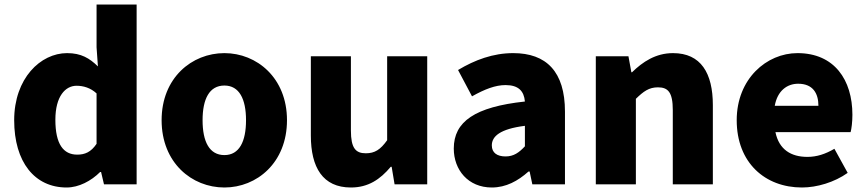

<svg xmlns="http://www.w3.org/2000/svg" viewBox="-20 -779 3849 853"><path d="M276 54C330 54 385 25 425 -15H429L442 40H587V-759H409V-569L415 -484C378 -520 341 -543 278 -543C160 -543 43 -431 43 -245C43 -59 134 54 276 54ZM226 -247C226 -352 271 -398 320 -398C350 -398 382 -389 409 -364V-140C384 -103 357 -92 323 -92C262 -92 226 -138 226 -247Z M977 54C1121 54 1255 -56 1255 -245C1255 -433 1121 -543 977 -543C832 -543 698 -433 698 -245C698 -56 832 54 977 54ZM880 -245C880 -339 910 -399 977 -399C1043 -399 1073 -339 1073 -245C1073 -150 1043 -90 977 -90C910 -90 880 -150 880 -245Z M1539 54C1616 54 1669 18 1716 -38H1720L1733 40H1878V-529H1700V-156C1670 -114 1645 -98 1605 -98C1560 -98 1539 -121 1539 -199V-529H1361V-177C1361 -35 1414 54 1539 54Z M2165 54C2228 54 2281 25 2328 -17H2333L2345 40H2490V-283C2490 -461 2407 -543 2260 -543C2171 -543 2090 -513 2015 -468L2077 -351C2134 -383 2181 -401 2226 -401C2284 -401 2308 -374 2312 -328C2090 -304 1996 -239 1996 -119C1996 -24 2060 54 2165 54ZM2165 -133C2165 -173 2201 -206 2312 -220V-129C2286 -101 2262 -84 2226 -84C2189 -84 2165 -100 2165 -133Z M2627 -529V40H2805V-340C2839 -373 2863 -391 2903 -391C2948 -391 2969 -369 2969 -290V40H3147V-312C3147 -454 3094 -543 2970 -543C2893 -543 2835 -504 2788 -458H2785L2772 -529Z M3543 54C3609 54 3687 31 3746 -11L3687 -118C3646 -94 3608 -82 3567 -82C3495 -82 3441 -114 3425 -192H3759C3763 -206 3767 -237 3767 -269C3767 -424 3687 -543 3523 -543C3386 -543 3253 -429 3253 -245C3253 -56 3379 54 3543 54ZM3422 -309C3434 -376 3477 -407 3526 -407C3591 -407 3616 -365 3616 -309Z"/></svg>

Font: コーポレート・ロゴ ver3 Bold
Style: Regular
Weight: 700
Designer: [KANA_main] LOGOTYPE.JP [Source Han Sans] Ryoko NISHIZUKA 西塚涼子 (kana, bopomofo & ideographs); Paul D. Hunt (Latin, Greek
Version: Version 12.001;FEAKit 1.0